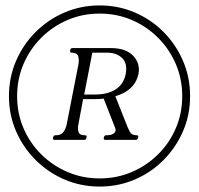

<svg xmlns="http://www.w3.org/2000/svg" viewBox="-20 -680 733 707"><path d="M347 7Q278 7 217.5 -19Q157 -45 111 -91Q65 -137 39 -197Q13 -257 13 -326Q13 -395 39 -455.5Q65 -516 111 -562Q157 -608 217.5 -634Q278 -660 347 -660Q416 -660 476.5 -634Q537 -608 582.5 -562Q628 -516 654 -455.5Q680 -395 680 -326Q680 -257 654 -197Q628 -137 582.5 -91Q537 -45 476.5 -19Q416 7 347 7ZM347 -23Q410 -23 465 -46.5Q520 -70 562 -111.5Q604 -153 627.5 -208Q651 -263 651 -326Q651 -389 627.5 -444Q604 -499 562 -541Q520 -583 465 -606.5Q410 -630 347 -630Q284 -630 229 -606.5Q174 -583 132 -541Q90 -499 66.5 -444Q43 -389 43 -326Q43 -263 66.5 -208Q90 -153 132 -111.5Q174 -70 229 -46.5Q284 -23 347 -23ZM181 -165Q174 -165 175 -172L176 -175Q177 -182 185 -182H188Q205 -182 214 -194.5Q223 -207 226 -224L269 -444Q272 -462 267.5 -474Q263 -486 244 -486Q237 -486 238 -493L239 -496Q240 -503 247 -503H388Q443 -503 470 -475Q497 -447 490 -408Q484 -381 468 -363Q452 -345 428.5 -334.5Q405 -324 379.5 -319.5Q354 -315 330 -315H286L269 -224Q265 -207 269 -194.5Q273 -182 290 -182H293Q300 -182 299 -175L298 -172Q297 -165 290 -165ZM368 -165Q361 -165 362 -172L363 -175Q364 -182 371 -182H374Q391 -182 400 -189.5Q409 -197 404 -209L361 -319L401 -335L445 -224Q451 -208 458 -195Q465 -182 482 -182H484Q490 -182 489 -175L488 -172Q487 -165 480 -165ZM290 -332H331Q376 -332 405.5 -350.5Q435 -369 443 -408Q450 -447 429.5 -466.5Q409 -486 375 -486H320Z"/></svg>

Font: Young Serif Light
Style: Italic
Weight: 300
Italic angle: -10.979°
Designer: Bastien Sozeau
Foundry: NBR — Bastien Sozeau
Version: Version 5.001